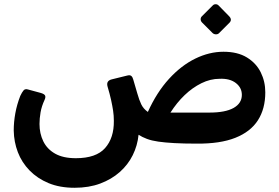

<svg xmlns="http://www.w3.org/2000/svg" viewBox="-20 -677 1321 909"><path d="M333 212Q263 212 210 190Q157 168 120 130Q83 92 64.5 43.5Q46 -5 45 -59Q45 -99 52.5 -140.5Q60 -182 76 -223Q84 -240 91.5 -249Q99 -258 114 -253L173 -237Q190 -232 193.5 -224.5Q197 -217 191 -204Q177 -174 172 -145Q167 -116 167 -90Q167 -45 185 -8Q203 29 241 50.5Q279 72 339 72Q435 72 477.5 24Q520 -24 519 -105Q519 -130 515.5 -153Q512 -176 506 -203.5Q500 -231 489 -268Q482 -294 508 -301L581 -319Q595 -323 601.5 -317.5Q608 -312 611 -300L630 -235Q639 -203 649 -182.5Q659 -162 680 -147Q722 -240 780 -303.5Q838 -367 904.5 -399.5Q971 -432 1038 -432Q1105 -432 1149 -405Q1193 -378 1214.5 -334.5Q1236 -291 1236 -240Q1236 -162 1201 -107.5Q1166 -53 1094 -24.5Q1022 4 911 3Q850 3 805.5 0.5Q761 -2 729.5 -6.5Q698 -11 675.5 -19.5Q653 -28 636 -39Q631 12 608.5 57.5Q586 103 547 137.5Q508 172 454.5 192Q401 212 333 212ZM787 -144H972Q1047 -144 1086 -166Q1125 -188 1125 -228Q1125 -262 1096.5 -284Q1068 -306 1020 -304Q976 -304 933.5 -283Q891 -262 854 -226.5Q817 -191 787 -144ZM1017 -520Q1011 -514 1001.5 -514.5Q992 -515 986 -521L937 -570Q930 -577 930 -586Q930 -595 937 -601L986 -650Q992 -657 1001 -657Q1010 -657 1016 -650L1064 -601Q1081 -584 1066 -569Z"/></svg>

Font: Rubik Light SemiBold
Style: Regular
Weight: 600
Version: Version 2.300;gftools[0.9.30]